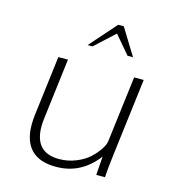

<svg xmlns="http://www.w3.org/2000/svg" viewBox="-109 -819 846 925"><g transform="rotate(15 313.5 -356.5)"><path d="M253.4 12.7Q171.4 12.7 129.9 -29.3Q88.4 -71.3 88.4 -153.8Q88.4 -176.3 91.3 -201.2L128.4 -501H176.3L139.2 -199.2Q136.2 -177.2 136.2 -157.7Q136.2 -27.3 258.3 -27.3Q302.2 -27.3 342 -43.5Q381.8 -59.6 407.2 -83.3Q432.6 -106.9 448.2 -130.9Q463.9 -154.8 465.8 -173.3L506.3 -501H554.2L505.9 -109.9Q497.6 -43.9 495.1 0H451.7L458.5 -93.3Q378.4 12.7 253.4 12.7ZM249.5 -593.3 366.7 -726.1H394.5L476.1 -593.3H448.7L372.1 -683.6L273.9 -593.3Z"/></g></svg>

Font: Muli
Style: ExtraLightItalic
Weight: 200
Italic angle: -7°
Designer: Vernon Adams
Foundry: newtypography
Version: Version 2.0; ttfautohint (v1.00rc1.2-2d82) -l 8 -r 50 -G 200